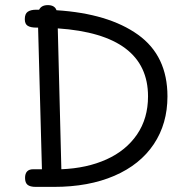

<svg xmlns="http://www.w3.org/2000/svg" viewBox="-20 -738 727 751"><path d="M635 -361Q635 -254 581.5 -174Q528 -94 427.5 -50.5Q327 -7 191 -7H120Q98 -7 88 -15Q78 -23 78 -42Q78 -76 110 -76H144L129 -630H122Q100 -630 88.5 -637Q77 -644 77 -663Q77 -684 88.5 -692Q100 -700 122 -700H133Q142 -718 167 -718Q194 -718 201 -698Q404 -685 519.5 -602.5Q635 -520 635 -361ZM559 -361Q559 -603 206 -627L220 -76Q320 -80 396.5 -114.5Q473 -149 516 -212Q559 -275 559 -361Z"/></svg>

Font: Mali
Style: Regular
Weight: 400
Version: Version 1.000; ttfautohint (v1.6)